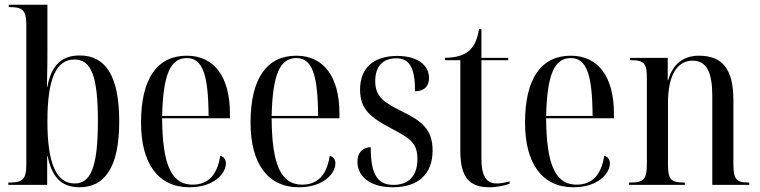

<svg xmlns="http://www.w3.org/2000/svg" viewBox="-20 -780 3205 810"><path d="M315 10C420 10 483 -71 483 -268C483 -460 425 -546 316 -546C239 -546 196 -503 180 -414H178C180 -482 180 -538 180 -574V-760H17V-750H22C72 -750 91 -739 91 -677V-84C91 -25 75 -10 23 -10H15V0H179V-121H181C199 -34 238 10 315 10ZM295 -6C219 -6 180 -87 180 -268C180 -446 216 -529 294 -529C366 -529 393 -457 393 -268C393 -73 362 -6 295 -6Z M779 10C884 10 933 -49 933 -91C933 -107 924 -119 909 -123C897 -40 856 -1 793 -1C706 -1 665 -79 664 -281H950V-301C950 -457 883 -545 768 -545C645 -545 575 -451 575 -263C575 -90 647 10 779 10ZM860 -291H664C668 -466 699 -535 768 -535C835 -535 859 -465 860 -291Z M1241 10C1346 10 1395 -49 1395 -91C1395 -107 1386 -119 1371 -123C1359 -40 1318 -1 1255 -1C1168 -1 1127 -79 1126 -281H1412V-301C1412 -457 1345 -545 1230 -545C1107 -545 1037 -451 1037 -263C1037 -90 1109 10 1241 10ZM1322 -291H1126C1130 -466 1161 -535 1230 -535C1297 -535 1321 -465 1322 -291Z M1637 10C1746 10 1805 -47 1805 -145C1805 -236 1757 -270 1676 -310C1599 -348 1563 -372 1563 -438C1563 -501 1596 -534 1652 -534C1707 -534 1731 -495 1731 -395C1770 -395 1790 -416 1790 -451C1790 -503 1744 -544 1656 -544C1558 -544 1499 -495 1499 -402C1499 -318 1544 -284 1633 -237C1710 -196 1741 -177 1741 -109C1741 -36 1702 0 1640 0C1569 0 1544 -50 1544 -159C1517 -159 1488 -143 1488 -97C1488 -40 1536 10 1637 10Z M2045 10C2080 10 2112 2 2130 -5V-15C2108 -9 2092 -6 2077 -6C2032 -6 2011 -35 2011 -113V-526H2124V-536H2011V-658H2001C1994 -615 1981 -582 1954 -562C1932 -545 1901 -537 1857 -536V-526H1922V-144C1922 -29 1962 10 2045 10Z M2399 10C2504 10 2553 -49 2553 -91C2553 -107 2544 -119 2529 -123C2517 -40 2476 -1 2413 -1C2326 -1 2285 -79 2284 -281H2570V-301C2570 -457 2503 -545 2388 -545C2265 -545 2195 -451 2195 -263C2195 -90 2267 10 2399 10ZM2480 -291H2284C2288 -466 2319 -535 2388 -535C2455 -535 2479 -465 2480 -291Z M2634 0H2869V-10H2864C2810 -10 2798 -24 2798 -87V-346C2798 -461 2836 -524 2902 -524C2963 -524 2985 -472 2985 -374V0H3141V-10H3137C3086 -10 3074 -24 3074 -89V-357C3074 -488 3028 -545 2929 -545C2866 -545 2819 -513 2799 -442H2797V-536H2638V-526H2643C2697 -526 2709 -513 2709 -450V-89C2709 -24 2696 -10 2641 -10H2634Z"/></svg>

Font: Noto Serif Display Condensed
Style: Regular
Weight: 400
Width: 3
Designer: Monotype Design Team
Foundry: Monotype Imaging Inc.
Version: Version 2.009